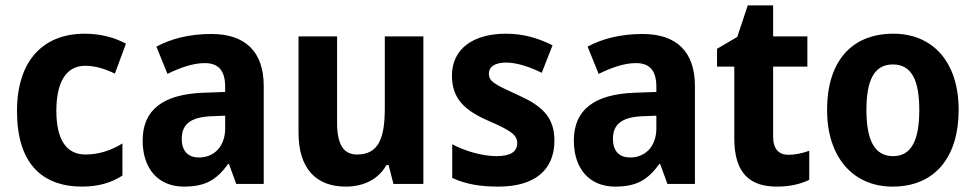

<svg xmlns="http://www.w3.org/2000/svg" viewBox="-20 -682 3619 712"><path d="M285 10C346 10 394 -5 434 -31V-150C392 -124 346 -109 297 -109C228 -109 189 -161 189 -271C189 -382 228 -438 296 -438C333 -438 369 -427 406 -409L447 -520C405 -543 353 -557 294 -557C141 -557 43 -458 43 -270C43 -77 135 10 285 10Z M764 -556C684 -556 615 -539 560 -509L601 -408C650 -432 697 -448 739 -448C788 -448 815 -423 815 -360V-341L732 -338C585 -332 509 -275 509 -161C509 -55 568 10 662 10C743 10 784 -16 826 -74H829L856 0H958V-363C958 -491 889 -556 764 -556ZM765 -251 815 -253V-206C815 -138 773 -98 718 -98C679 -98 654 -120 654 -167C654 -219 684 -248 765 -251Z M1550 -547H1407V-282C1407 -171 1385 -109 1304 -109C1252 -109 1230 -149 1230 -228V-547H1087V-190C1087 -56 1153 10 1262 10C1326 10 1382 -15 1413 -70H1421L1439 0H1550Z M2036 -161C2036 -250 1987 -291 1900 -330C1814 -369 1793 -380 1793 -409C1793 -435 1816 -450 1857 -450C1896 -450 1945 -434 1989 -412L2029 -514C1973 -542 1919 -557 1856 -557C1735 -557 1656 -501 1656 -402C1656 -316 1703 -273 1789 -235C1877 -197 1898 -181 1898 -151C1898 -120 1874 -103 1821 -103C1772 -103 1708 -120 1657 -147V-22C1708 1 1760 10 1828 10C1966 10 2036 -54 2036 -161Z M2363 -556C2283 -556 2214 -539 2159 -509L2200 -408C2249 -432 2296 -448 2338 -448C2387 -448 2414 -423 2414 -360V-341L2331 -338C2184 -332 2108 -275 2108 -161C2108 -55 2167 10 2261 10C2342 10 2383 -16 2425 -74H2428L2455 0H2557V-363C2557 -491 2488 -556 2363 -556ZM2364 -251 2414 -253V-206C2414 -138 2372 -98 2317 -98C2278 -98 2253 -120 2253 -167C2253 -219 2283 -248 2364 -251Z M2904 -108C2867 -108 2847 -130 2847 -176V-435H2974V-547H2847V-662H2753L2714 -545L2639 -501V-435H2703V-169C2703 -36 2764 10 2861 10C2911 10 2949 0 2981 -15V-123C2956 -114 2930 -108 2904 -108Z M3535 -274C3535 -456 3436 -557 3293 -557C3134 -557 3047 -450 3047 -274C3047 -102 3141 10 3290 10C3450 10 3535 -103 3535 -274ZM3193 -274C3193 -385 3222 -443 3291 -443C3361 -443 3389 -384 3389 -274C3389 -164 3361 -103 3292 -103C3222 -103 3193 -164 3193 -274Z"/></svg>

Font: Noto Sans Khmer SemiCondensed
Style: Bold
Weight: 700
Width: 4
Designer: Danh Hong and the Monotype Design Team
Foundry: Monotype Imaging Inc.
Version: Version 2.004